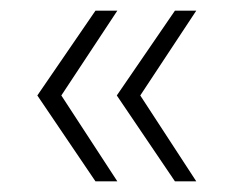

<svg xmlns="http://www.w3.org/2000/svg" viewBox="-20 -437 443 360"><path d="M159 -97H200L95 -258L200 -417H159L50 -258ZM199 -258 308 -97H348L243 -258L348 -417H308Z"/></svg>

Font: All Genders v4 Light
Style: Regular
Weight: 300
Designer: Rassam Alawdi
Foundry: Rassam Art
Version: Version 3.100;FEAKit 1.0